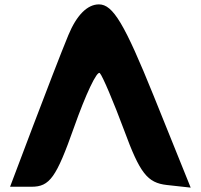

<svg xmlns="http://www.w3.org/2000/svg" viewBox="-20 -903 919 877"><path d="M292 -742C260 -665 187 -475 130 -325L26 -50H124C207 -50 237 -92 318 -321C371 -471 423 -582 436 -569C448 -557 499 -437 547 -308C619 -112 653 -68 742 -58L851 -46L682 -465C549 -794 496 -883 432 -883C379 -883 330 -834 292 -742Z"/></svg>

Font: Hussar Skorodowane
Style: Bold
Weight: 700
Foundry: Cannot Into Space Fonts
Version: Version 0.892